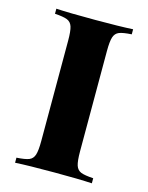

<svg xmlns="http://www.w3.org/2000/svg" viewBox="-97 -670 565 732"><g transform="rotate(15 185.5 -304.0)"><path d="M337 -588Q303 -586 288 -580Q273 -574 267.5 -557Q262 -540 262 -502V-106Q262 -68 267.5 -51Q273 -34 288 -28Q303 -22 337 -20V0Q286 -3 189 -3Q84 -3 34 0V-20Q68 -22 83 -28Q98 -34 103.5 -51Q109 -68 109 -106V-502Q109 -540 103.5 -557Q98 -574 82.5 -580Q67 -586 34 -588V-608Q83 -605 189 -605Q286 -605 337 -608Z"/></g></svg>

Font: Playfair Display SC
Style: Bold
Weight: 700
Designer: Claus Eggers Sørensen
Foundry: Claus Eggers Sørensen
Version: Version 1.200; ttfautohint (v1.6)